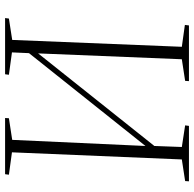

<svg xmlns="http://www.w3.org/2000/svg" viewBox="-24 -739 763 755"><g transform="rotate(90 357.5 -361.5)"><path d="M554 -552 189 -94 186 -27 274 -15 272 0H51L53 -15L137 -28L164 -695L78 -707L80 -723H299L298 -708L213 -695L190 -130L554 -587L558 -695L473 -708L475 -723H693L692 -708L607 -695L579 -27L667 -15L665 0H444L445 -15L530 -28Z"/></g></svg>

Font: Literata 60pt ExtraLight
Style: Italic
Weight: 250
Italic angle: -2°
Designer: Latin by Veronika Burian and Jose Scaglione. Greek by Irene Vlachou. Cyrillic by Vera Evstafieva
Foundry: TypeTogether
Version: Version 3.103;gftools[0.9.29]